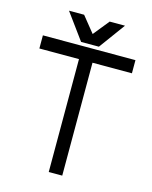

<svg xmlns="http://www.w3.org/2000/svg" viewBox="-127 -947 817 1030"><g transform="rotate(15 282.0 -432.0)"><path d="M245 0V-700H320V0ZM25 -627V-700H539V-627ZM126 -864H210L281 -776L352 -864H437L331 -719H232Z"/></g></svg>

Font: Fustat
Style: Regular
Weight: 400
Designer: Mohamed Gaber, Khaled Hosny, Laura Garcia Mut
Foundry: Kief Type Foundry, Alif Type Foundry, Hard Type Foundry
Version: Version 1.007